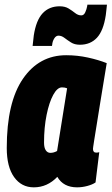

<svg xmlns="http://www.w3.org/2000/svg" viewBox="-20 -794 479 824"><path d="M311 10Q252 10 226 -35Q183 10 125 10Q72 10 40.5 -34Q9 -78 9 -159Q9 -355 78.5 -456Q148 -557 264 -557Q312 -557 357.5 -547Q403 -537 438 -523Q421 -422 410.5 -355.5Q400 -289 393.5 -249.5Q387 -210 384 -190.5Q381 -171 380 -164Q379 -157 379 -155Q379 -139 393 -139Q401 -139 406 -141L390 -11Q377 -2 355 4Q333 10 311 10ZM225 -146 268 -415Q259 -419 246 -419Q226 -419 208.5 -387Q191 -355 180 -301Q169 -247 169 -182Q169 -160 176.5 -149Q184 -138 196 -138Q211 -138 225 -146ZM120 -597Q122 -620 125 -642Q135 -707 163 -737Q191 -767 236 -767Q259 -767 274.5 -757.5Q290 -748 302.5 -738Q315 -728 329 -728Q340 -728 346 -741.5Q352 -755 354 -767Q354 -767 354.5 -770Q355 -773 355 -774H439Q438 -762 436.5 -750.5Q435 -739 434 -729Q424 -662 396 -632Q368 -602 323 -602Q300 -602 284.5 -612Q269 -622 256.5 -631.5Q244 -641 231 -641Q220 -641 212.5 -628.5Q205 -616 204 -602Q204 -602 203.5 -599.5Q203 -597 203 -597Z"/></svg>

Font: Georama Condensed ExtraBold
Style: Italic
Weight: 800
Width: 3
Italic angle: -9°
Designer: Jean-Baptiste Levee
Foundry: Production Type
Version: Version 1.000